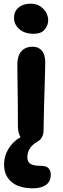

<svg xmlns="http://www.w3.org/2000/svg" viewBox="-20 -762 339 1040"><path d="M149 10Q124 10 108 -1Q92 -12 84.5 -33Q77 -54 77 -80Q77 -149 76.5 -197Q76 -245 75.5 -280.5Q75 -316 74.5 -347Q74 -378 74 -413Q74 -440 82 -461.5Q90 -483 109 -496Q128 -509 157 -509Q187 -509 205.5 -489Q224 -469 225 -427Q225 -406 224 -369.5Q223 -333 221.5 -288Q220 -243 219 -198.5Q218 -154 217 -116Q216 -78 216 -56Q216 -27 200 -8.5Q184 10 149 10ZM161 -579Q114 -579 85 -604Q56 -629 56 -665Q56 -701 81 -721.5Q106 -742 145 -742Q176 -742 197.5 -728Q219 -714 230 -693.5Q241 -673 241 -651Q241 -626 222.5 -602.5Q204 -579 161 -579ZM160 258Q83 258 42.5 223.5Q2 189 2 130Q2 84 25 45.5Q48 7 87 -16.5Q126 -40 174 -40Q187 -40 195.5 -35Q204 -30 204 -19Q204 -13 200 -8Q196 -3 183 5Q155 21 141.5 42.5Q128 64 128 90Q128 112 143 124Q158 136 198 136Q231 136 243 149.5Q255 163 255 183Q255 222 228.5 240Q202 258 160 258Z"/></svg>

Font: Shantell Sans SemiBold
Style: Regular
Weight: 600
Designer: Stephen Nixon, Anya Danilova, Shantell Martin
Foundry: Arrow Type
Version: Version 1.011;[c5ecc13dd]